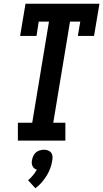

<svg xmlns="http://www.w3.org/2000/svg" viewBox="-20 -755 554 1031"><path d="M76 0V-96H153L243 -639H188L176 -562H88L117 -735H514L485 -562H398L411 -639H356L266 -96H331V0ZM170 256 131 213Q145 201 157 186.5Q169 172 178 156Q170 154 164 149Q158 144 154.5 136.5Q151 129 150.5 120.5Q150 112 152 104Q154 93 159 82Q164 71 173 63.5Q182 56 193.5 52.5Q205 49 216 49Q227 49 237 52.5Q247 56 253.5 63.5Q260 71 261.5 82Q263 93 261 104Q258 126 250.5 147Q243 168 231 187.5Q219 207 204 224.5Q189 242 170 256Z"/></svg>

Font: Iosevka Gothic
Style: Bold Italic
Weight: 700
Italic angle: -9°
Monospace: yes
Designer: Belleve Invis
Foundry: Belleve Invis
Version: Version 15.5.1; ttfautohint (v1.8.4)